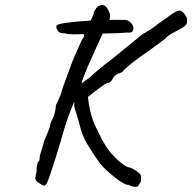

<svg xmlns="http://www.w3.org/2000/svg" viewBox="-20 -682 755 755"><path d="M682 -564Q637 -542 631 -531Q626 -527 608.5 -514Q591 -501 565 -482Q526 -456 497.5 -433Q469 -410 460 -398Q457 -398 452.5 -395Q448 -392 445 -393Q443 -392 436 -387Q429 -382 426 -378Q423 -370 416.5 -362.5Q410 -355 401 -356Q382 -346 326 -301Q333 -224 365 -166Q394 -102 424 -72Q445 -49 463.5 -36Q482 -23 492 -23Q501 -20 517 -9Q533 2 534 9Q535 11 535 17Q535 32 530 39Q526 46 523 49.5Q520 53 513 53Q502 53 486 45Q470 46 431 15Q392 -16 371 -42Q344 -81 324.5 -113Q305 -145 295 -183Q291 -201 280 -237Q273 -256 272 -264V-283L260 -253Q259 -250 247.5 -220Q236 -190 215 -114L199 -62Q176 10 168.5 29Q161 48 153 48Q149 48 142.5 43.5Q136 39 133 37Q125 32 122 28Q119 24 119 18Q119 11 124 -7Q123 -20 126 -32Q129 -44 129 -46Q136 -46 136 -62Q136 -70 145 -97L154 -128L166 -157Q177 -185 177 -187Q177 -200 190 -220Q194 -232 197 -246Q200 -260 200 -269Q202 -274 211 -292Q220 -310 224 -328Q225 -333 227.5 -339Q230 -345 233 -354L266 -444L281 -478Q283 -483 294.5 -509Q306 -535 310 -535V-546V-548Q293 -547 267 -547Q247 -547 235 -551Q221 -551 215.5 -553.5Q210 -556 206 -563Q201 -573 201 -576Q201 -583 211 -586.5Q221 -590 247 -593Q281 -598 336 -601Q343 -612 346.5 -623.5Q350 -635 351 -638Q352 -640 355 -645Q358 -650 362 -654Q373 -662 382 -662Q396 -662 406 -642Q413 -628 413 -617Q413 -610 410 -604H443Q448 -604 462 -604Q476 -604 482.5 -601.5Q489 -599 495 -592Q505 -581 505 -570Q505 -551 479 -554Q449 -551 419 -551L384 -550Q353 -484 327 -424Q301 -364 301 -354L335 -379Q361 -405 418 -448L541 -548Q569 -562 607 -592Q617 -598 623 -603Q629 -608 633 -610Q639 -615 657 -627.5Q675 -640 680 -639Q691 -644 704 -629Q717 -614 715 -601Q717 -591 710.5 -583.5Q704 -576 682 -564Z"/></svg>

Font: Caveat
Style: Regular
Weight: 400
Designer: Pablo Impallari
Foundry: Pablo Impallari
Version: Version 1.500; ttfautohint (v1.6)